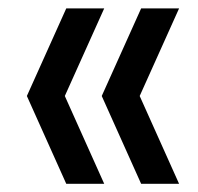

<svg xmlns="http://www.w3.org/2000/svg" viewBox="-20 -516 482 468"><path d="M141.5 -68 45.5 -282 141.5 -495.5H234L138 -282L234 -68ZM324 -68 228 -282 324 -495.5H416.5L320.5 -282L416.5 -68Z"/></svg>

Font: Encode Sans Condensed Medium
Style: Regular
Weight: 500
Width: 3
Designer: Multiple Designers
Foundry: Impallari Type
Version: Version 3.000; ttfautohint (v1.8.3) -l 8 -r 50 -G 200 -x 14 